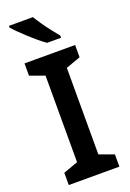

<svg xmlns="http://www.w3.org/2000/svg" viewBox="-175 -998 718 1059"><g transform="rotate(-20 184.0 -469.0)"><path d="M332 0H35V-72L121 -103V-611L35 -642V-714H332V-642L246 -611V-103L332 -72ZM166 -938Q179 -916 198 -888.5Q217 -861 237 -835.5Q257 -810 273 -791V-778H191Q172 -791 148.5 -810.5Q125 -830 101 -852Q77 -874 57 -894Q37 -914 25 -928V-938Z"/></g></svg>

Font: Noto Sans New Tai Lue SemiBold
Style: Regular
Weight: 600
Version: Version 2.003